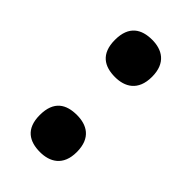

<svg xmlns="http://www.w3.org/2000/svg" viewBox="-168 -557 619 619"><g transform="rotate(45 141.5 -248.0)"><path d="M142 -334C186 -334 226 -355 226 -419C226 -483 186 -504 142 -504C94 -504 57 -483 57 -419C57 -355 94 -334 142 -334ZM142 8C186 8 226 -13 226 -76C226 -141 186 -161 142 -161C94 -161 57 -141 57 -76C57 -13 94 8 142 8Z"/></g></svg>

Font: Noto Serif Armenian Condensed Black
Style: Regular
Weight: 900
Width: 3
Designer: Monotype Design Team
Foundry: Monotype Imaging Inc.
Version: Version 2.008